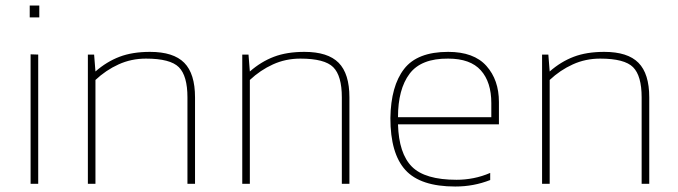

<svg xmlns="http://www.w3.org/2000/svg" viewBox="-20 -674 2485 704"><path d="M124.1 -610.2V-653.8H89V-610.2ZM120.1 0V-473.9L92.2 -474.8V0Z M330 0V-380.8Q368.3 -416.8 414.8 -437.9Q461.3 -459.1 515.3 -459.1Q604.3 -459.1 635.8 -427.6Q667.3 -396.1 667.3 -317V0H695.1V-317Q695.1 -403.8 655.6 -443.8Q616 -483.8 530.1 -483.8Q465.4 -483.8 418.2 -465.8Q371 -447.8 330 -411.9L325.1 -473.9H302.2V0Z M896.1 0V-380.8Q934.4 -416.8 980.9 -437.9Q1027.4 -459.1 1081.4 -459.1Q1170.4 -459.1 1201.9 -427.6Q1233.4 -396.1 1233.4 -317V0H1261.2V-317Q1261.2 -403.8 1221.7 -443.8Q1182.1 -483.8 1096.2 -483.8Q1031.5 -483.8 984.3 -465.8Q937.1 -447.8 896.1 -411.9L891.2 -473.9H868.3V0Z M1777.4 -13.9V-40Q1747.3 -27 1716.3 -20.9Q1685.3 -14.8 1654.2 -14.8Q1538.2 -14.8 1490.3 -62.9Q1442.4 -111.1 1439.3 -218.1H1809.4V-299.9Q1809.4 -380.8 1763.5 -432.3Q1717.6 -483.8 1623.2 -483.8Q1510.3 -483.8 1461.8 -421.3Q1413.2 -358.8 1411.4 -241Q1411.4 -111.1 1466.5 -50.6Q1521.6 9.9 1649.3 9.9Q1683.5 9.9 1714.9 4Q1746.4 -1.8 1777.4 -13.9ZM1623.2 -459.1Q1704.6 -459.1 1743 -416.1Q1781.5 -373.2 1781.5 -295.9V-244.2H1439.3Q1439.3 -347.1 1481.8 -403.6Q1524.3 -460 1623.2 -459.1Z M1995.5 0V-380.8Q2033.7 -416.8 2080.3 -437.9Q2126.8 -459.1 2180.8 -459.1Q2269.8 -459.1 2301.3 -427.6Q2332.7 -396.1 2332.7 -317V0H2360.6V-317Q2360.6 -403.8 2321 -443.8Q2281.5 -483.8 2195.6 -483.8Q2130.8 -483.8 2083.6 -465.8Q2036.4 -447.8 1995.5 -411.9L1990.6 -473.9H1967.6V0Z"/></svg>

Font: Arad-VF Thin Dots1
Style: Regular
Weight: 100
Designer: Mohammad Darvishi
Version: Version 1.000;August 30, 2024;FontCreator 15.0.0.2992 64-bit